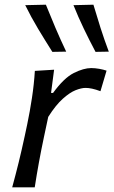

<svg xmlns="http://www.w3.org/2000/svg" viewBox="-20 -798 484 818"><path d="M32 0Q47 -55 59.5 -105.8Q72 -156.5 85.5 -219L96 -268.5Q107.5 -323.5 116.2 -381.2Q125 -439 128.5 -496L210.5 -501L197.5 -402H206Q252.5 -466 294.5 -487Q336.5 -508 368.5 -508Q384.5 -508 402.8 -504.8Q421 -501.5 434 -497L408 -409.5Q387.5 -417 372.5 -420.2Q357.5 -423.5 344.5 -423.5Q327 -423.5 302.2 -413.8Q277.5 -404 247.5 -377.2Q217.5 -350.5 185.5 -300L167.5 -215.5Q155 -156.5 145.8 -105.8Q136.5 -55 128 0ZM203 -577Q172 -626 142.2 -675.5Q112.5 -725 87.5 -776L175.5 -778Q194.5 -730.5 216.2 -679.5Q238 -628.5 262 -578ZM387 -577Q361 -626 337 -676Q313 -726 293 -776L378 -778Q392 -730.5 408.2 -679.5Q424.5 -628.5 443.5 -578Z"/></svg>

Font: Commissioner Flair
Style: Italic
Weight: 400
Italic angle: -12°
Designer: Kostas Bartsokas
Foundry: Kostas Bartsokas
Version: Version 1.000; ttfautohint (v1.8.3)